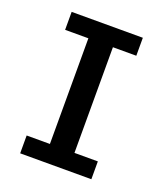

<svg xmlns="http://www.w3.org/2000/svg" viewBox="-106 -608 586 682"><g transform="rotate(20 187.0 -267.5)"><path d="M48.8 0V-67.4H136.7V-466.8H48.8V-534.7H317.9V-466.8H229.5V-67.4H317.9V0Z"/></g></svg>

Font: Harmattan SemiBold
Style: Regular
Weight: 600
Designer: George W. Nuss III and SIL International
Foundry: SIL International
Version: Version 4.000